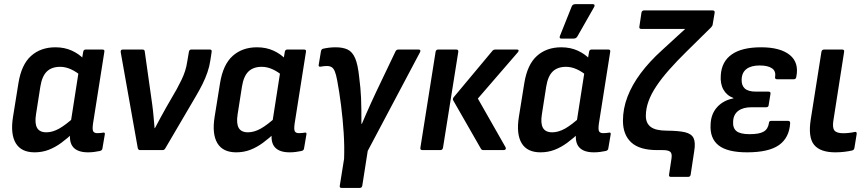

<svg xmlns="http://www.w3.org/2000/svg" viewBox="-20 -734 4242 939"><path d="M149.3 11Q83.6 11 56.9 -34.1Q30.3 -79.1 43.6 -162.2L70 -326.5Q84.7 -418.4 131.9 -460.5Q179 -502.7 250.8 -502.7Q295.5 -502.7 331.3 -486.4Q367 -470.1 390.8 -444.4L378.7 -361.2Q354.4 -382.6 327.6 -394.9Q300.7 -407.2 274.1 -407.2Q233 -407.2 209.2 -384.4Q185.5 -361.5 177.3 -310.3L156.1 -174.8Q149.1 -130.7 161.3 -108.8Q173.5 -86.9 207 -86.9Q237 -86.9 269.8 -105.3Q302.6 -123.8 348.4 -165.7L343 -88.6Q310.6 -58.2 280.1 -35.7Q249.5 -13.2 217.6 -1.1Q185.6 11 149.3 11ZM410.3 11Q361 11 338.8 -13.3Q316.5 -37.7 323.8 -89.1L327.2 -110.9L325.7 -133.7L367.7 -403L379.3 -435.7L386.9 -480.5Q388.9 -491.7 398.8 -491.7H481.2Q492.7 -491.7 490.3 -480.5L434.8 -128.8Q430.9 -99.8 436.1 -91.3Q441.4 -82.8 455.9 -82.8Q464.5 -82.8 471.7 -83.6Q478.9 -84.4 484.8 -85.4Q494.9 -87.1 492.5 -76L481 -8.3Q480 2.1 467.4 4.6Q454.2 7.3 440.5 9.1Q426.7 11 410.3 11Z M664.8 0Q656.1 0 653.7 -10.1L570.3 -479.1Q569 -491.7 580.5 -491.7H677.1Q687.1 -491.7 687.9 -482.5L724.3 -224.5Q728.3 -195.4 730.8 -166.4Q733.4 -137.3 736 -107.2H737.7Q750.8 -132.6 764.8 -158.1Q778.8 -183.5 792.6 -208.3L844.1 -297.6Q857 -321.6 867.4 -342.8Q877.7 -364 884.9 -385.9Q892 -407.8 895.7 -432.4L903.8 -480.1Q905.8 -491.7 914.9 -491.7H1006.3Q1017.3 -491.7 1015 -479.8L1008.6 -437.9Q1004.3 -408.9 994.6 -380.6Q984.9 -352.3 970.7 -323.5Q956.5 -294.8 937.6 -262.8L788.6 -8.8Q783.6 0 775.8 0Z M1135.3 11Q1069.6 11 1042.9 -34.1Q1016.3 -79.1 1029.6 -162.2L1056 -326.5Q1070.7 -418.4 1117.9 -460.5Q1165 -502.7 1236.8 -502.7Q1281.5 -502.7 1317.3 -486.4Q1353 -470.1 1376.8 -444.4L1364.7 -361.2Q1340.4 -382.6 1313.6 -394.9Q1286.7 -407.2 1260.1 -407.2Q1219 -407.2 1195.2 -384.4Q1171.5 -361.5 1163.3 -310.3L1142.1 -174.8Q1135.1 -130.7 1147.3 -108.8Q1159.5 -86.9 1193 -86.9Q1223 -86.9 1255.8 -105.3Q1288.6 -123.8 1334.4 -165.7L1329 -88.6Q1296.6 -58.2 1266.1 -35.7Q1235.5 -13.2 1203.6 -1.1Q1171.6 11 1135.3 11ZM1396.3 11Q1347 11 1324.8 -13.3Q1302.5 -37.7 1309.8 -89.1L1313.2 -110.9L1311.7 -133.7L1353.7 -403L1365.3 -435.7L1372.9 -480.5Q1374.9 -491.7 1384.8 -491.7H1467.2Q1478.7 -491.7 1476.3 -480.5L1420.8 -128.8Q1416.9 -99.8 1422.1 -91.3Q1427.4 -82.8 1441.9 -82.8Q1450.5 -82.8 1457.7 -83.6Q1464.9 -84.4 1470.8 -85.4Q1480.9 -87.1 1478.5 -76L1467 -8.3Q1466 2.1 1453.4 4.6Q1440.2 7.3 1426.5 9.1Q1412.7 11 1396.3 11Z M1650.3 185Q1639.5 185 1641.8 173.9L1662.8 42.7Q1665.1 -16.4 1660.8 -84.4Q1656.4 -152.3 1647.9 -219.4Q1639.4 -286.4 1629.1 -340.5Q1623.8 -369.5 1617.5 -384.6Q1611.3 -399.6 1602.2 -405.4Q1593.1 -411.2 1578.5 -411.2Q1571.2 -411.2 1563.1 -410.3Q1554.9 -409.5 1547.3 -407.9Q1536.9 -406.9 1538.6 -416.6L1549.8 -484Q1552.1 -494.1 1560.3 -495.8Q1573.8 -498.9 1589 -500.8Q1604.2 -502.7 1621.5 -502.7Q1656.6 -502.7 1679.9 -491.8Q1703.1 -481 1716.8 -449.5Q1730.5 -417.9 1736.7 -355.8Q1740.3 -329.7 1742.4 -305Q1744.5 -280.2 1745.8 -255.5Q1747.1 -227.9 1747.3 -194.8Q1747.6 -161.6 1747.5 -128.6H1749.9Q1759.4 -150.7 1770.6 -176.7Q1781.8 -202.7 1794.2 -229.6Q1806.6 -256.4 1817.8 -280.6L1914.2 -482.5Q1918.5 -491.7 1928.3 -491.7H2027Q2040.2 -491.7 2034.1 -478.5L1778.4 4.1L1751.8 173.9Q1749.8 185 1739.6 185Z M2344.1 0Q2335.3 0 2331.7 -7.1L2196.1 -243.8Q2193.1 -250.3 2198.5 -258.1L2388.1 -485.2Q2392.9 -491.7 2402.9 -491.7H2508.7Q2515.1 -491.7 2516.3 -487.9Q2517.4 -484.2 2512.4 -478.1L2317 -252L2452.7 -13.5Q2455.3 -8.4 2452.8 -4.2Q2450.3 0 2444.3 0ZM2045.4 0Q2034 0 2036 -11.8L2110.3 -480.5Q2112.3 -491.7 2122.8 -491.7H2211.8Q2222.6 -491.7 2221.3 -480.5L2146.6 -11.8Q2144.3 0 2134.1 0Z M2623.3 11Q2557.6 11 2530.9 -34.1Q2504.3 -79.1 2517.6 -162.2L2544 -326.5Q2558.7 -418.4 2605.9 -460.5Q2653 -502.7 2724.8 -502.7Q2769.5 -502.7 2805.3 -486.4Q2841 -470.1 2864.8 -444.4L2852.7 -361.2Q2828.4 -382.6 2801.6 -394.9Q2774.7 -407.2 2748.1 -407.2Q2707 -407.2 2683.2 -384.4Q2659.5 -361.5 2651.3 -310.3L2630.1 -174.8Q2623.1 -130.7 2635.3 -108.8Q2647.5 -86.9 2681 -86.9Q2711 -86.9 2743.8 -105.3Q2776.6 -123.8 2822.4 -165.7L2817 -88.6Q2784.6 -58.2 2754.1 -35.7Q2723.5 -13.2 2691.6 -1.1Q2659.6 11 2623.3 11ZM2884.3 11Q2835 11 2812.8 -13.3Q2790.5 -37.7 2797.8 -89.1L2801.2 -110.9L2799.7 -133.7L2841.7 -403L2853.3 -435.7L2860.9 -480.5Q2862.9 -491.7 2872.8 -491.7H2955.2Q2966.7 -491.7 2964.3 -480.5L2908.8 -128.8Q2904.9 -99.8 2910.1 -91.3Q2915.4 -82.8 2929.9 -82.8Q2938.5 -82.8 2945.7 -83.6Q2952.9 -84.4 2958.8 -85.4Q2968.9 -87.1 2966.5 -76L2955 -8.3Q2954 2.1 2941.4 4.6Q2928.2 7.3 2914.5 9.1Q2900.7 11 2884.3 11ZM2724.1 -545.3Q2718.7 -545.3 2717.5 -549.5Q2716.3 -553.7 2718.7 -558.8L2776.1 -702.6Q2778.8 -709 2783.5 -711.4Q2788.3 -713.7 2794.3 -713.7H2879.7Q2885.8 -713.7 2887.4 -709.4Q2889.1 -705 2885.4 -699.2L2804.1 -556.4Q2798.3 -545.3 2784.8 -545.3Z M3261.1 131.1Q3250.3 131.1 3252.1 119.9L3264.1 40.6Q3267.7 16.4 3257.7 8.2Q3247.6 0 3219.9 0H3193.3Q3107.8 0 3067.2 -37.5Q3026.6 -75 3026.6 -143.7Q3026.6 -202.6 3048.7 -260.6Q3070.8 -318.6 3113.4 -375.7Q3156.1 -432.9 3217 -487.9L3331.2 -592.6H3115.7Q3105.2 -592.6 3106.9 -603.7L3117.1 -671.9Q3119.5 -683 3129.4 -683H3464.9Q3477 -683 3475 -671.2L3465.5 -615Q3465.1 -610.7 3463.1 -607.5Q3461.1 -604.2 3458 -600.5L3339.1 -483.4Q3290.3 -435.5 3252.9 -393.2Q3215.5 -350.8 3190 -312.6Q3164.4 -274.3 3151.5 -238.3Q3138.6 -202.3 3138.6 -167.4Q3138.6 -131.5 3162.4 -113.4Q3186.2 -95.3 3239.7 -95Q3298.9 -94.6 3330.4 -87.2Q3362 -79.7 3372.2 -58.2Q3382.3 -36.6 3375 6.3L3357.8 119.9Q3356.5 131.1 3344.7 131.1Z M3633.4 11Q3537.6 11 3494.2 -23.2Q3450.8 -57.5 3455.3 -126.4Q3457.2 -176.6 3487.1 -209.9Q3517 -243.2 3566.8 -252.9L3567.1 -254.6Q3534.2 -266.9 3518 -295.8Q3501.8 -324.6 3505.1 -366.7Q3509.5 -433.4 3559 -468Q3608.4 -502.7 3702.4 -502.7Q3795.8 -502.7 3842.3 -465.3Q3888.8 -428 3874.3 -357.6Q3872.3 -346.5 3863.1 -346.5H3779.6Q3769.5 -346.5 3770.5 -357.3Q3775.8 -385.8 3755.7 -399.8Q3735.6 -413.8 3695.1 -413.8Q3653.8 -413.8 3631.1 -396.8Q3608.4 -379.8 3607.1 -346.1Q3605.8 -316.6 3622.4 -301.3Q3639 -285.9 3677.1 -285.9H3738.6Q3750.1 -285.9 3748.1 -274.7L3739.3 -220.6Q3738.6 -209.5 3727.4 -209.5H3655.4Q3614.3 -209.5 3590.9 -192.1Q3567.4 -174.6 3565.5 -141.4Q3562.9 -108.2 3581.5 -93Q3600.1 -77.8 3646.2 -77.8Q3693.6 -77.8 3714.9 -90.4Q3736.3 -103 3740.6 -132.5Q3740.9 -142.9 3752.1 -142.9H3834.6Q3844.4 -142.9 3844.4 -131.8Q3840 -60.1 3789.7 -24.5Q3739.3 11 3633.4 11Z M4065.2 11Q3991.4 11 3961.4 -25.8Q3931.3 -62.6 3945.2 -150.8L3997.3 -480.5Q3999.3 -491.7 4010.5 -491.7H4098.8Q4110.3 -491.7 4108.3 -480.5L4055.8 -144.7Q4050.1 -109.2 4061 -95.8Q4071.8 -82.4 4103.3 -82.4Q4118 -82.4 4132.8 -84.1Q4147.6 -85.8 4160.9 -88.8Q4171.3 -90.4 4169.6 -78.1L4158.7 -10.7Q4157 -0.2 4147.6 1.9Q4132.5 5.6 4110.4 8.3Q4088.4 11 4065.2 11Z"/></svg>

Font: Sofia Sans Semi Condensed
Style: Italic
Weight: 400
Italic angle: -9°
Designer: Botio Nikoltchev, Ani Petrova
Foundry: lettersoup
Version: Version 4.101